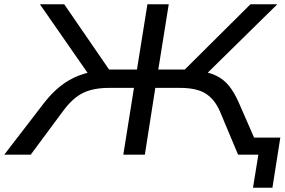

<svg xmlns="http://www.w3.org/2000/svg" viewBox="-47 -725 1334 900"><path d="M1139 155 1164 0H1108L1120 -80H1267L1230 155ZM-27 0 163 -247Q198 -291 236.5 -321.5Q275 -352 320.5 -370Q366 -388 421 -393L377 -364L140 -705H254L476 -382L454 -399H595L644 -705H744L695 -399H845L802 -382L1127 -705H1253L906 -364L876 -393Q930 -388 966 -370.5Q1002 -353 1026.5 -322.5Q1051 -292 1071 -247L1179 0H1069L983 -205Q958 -261 916 -287Q874 -313 797 -313H681L632 0H531L581 -313H463Q391 -313 342.5 -289.5Q294 -266 249 -205L97 0Z"/></svg>

Font: Nunito Sans 7pt Expanded
Style: Italic
Weight: 400
Width: 7
Italic angle: -9°
Designer: Vernon Adams
Foundry: Vernon Adams
Version: Version 3.101;gftools[0.9.27]